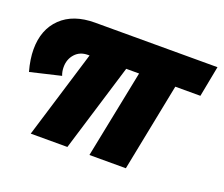

<svg xmlns="http://www.w3.org/2000/svg" viewBox="-95 -685 963 827"><g transform="rotate(20 386.0 -272.0)"><path d="M745 -403H630L550 0H383L464 -403H405L282 0H114L237 -403H230Q193 -403 171 -378.5Q149 -354 149 -318Q149 -298 156 -280L16 -247Q1 -301 1 -346Q1 -437 56.5 -490.5Q112 -544 211 -544H772Z"/></g></svg>

Font: Gontserrat ExtraBold
Style: Italic
Weight: 800
Italic angle: -11.3°
Designer: Julieta Ulanovsky
Foundry: Julieta Ulanovsky
Version: Version 6.001